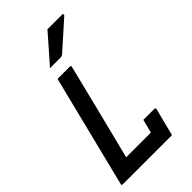

<svg xmlns="http://www.w3.org/2000/svg" viewBox="-282 -1029 1114 1114"><g transform="rotate(-45 275.0 -472.5)"><path d="M23 0Q11 0 15 -11Q52 -158 88.5 -305.5Q125 -453 162 -600Q168 -625 174.5 -650Q181 -675 187 -700H287Q299 -700 295 -689Q258 -541 221.5 -393Q185 -245 147 -97H350Q356 -118 360.5 -139Q365 -160 371 -180H461Q471 -180 469 -169Q459 -132 447.5 -85Q436 -38 426 0ZM349 -945H470Q476 -945 477 -940Q478 -935 472 -930Q448 -909 430.5 -893Q413 -877 396 -862Q379 -847 357.5 -828Q336 -809 305 -781Q302 -779 297.5 -777Q293 -775 287 -775H200Q239 -819 274 -859Q309 -899 349 -945Z"/></g></svg>

Font: Recursive Sn Lnr St Med
Style: Italic
Weight: 500
Italic angle: -15°
Version: Version 1.079;hotconv 1.0.112;makeotfexe 2.5.65598; ttfautoh